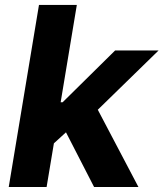

<svg xmlns="http://www.w3.org/2000/svg" viewBox="-20 -747 654 767"><path d="M14.9 0H166.2L195.3 -174.4L243.6 -218.4L355.8 0H533L370.7 -308.6L613.6 -545.5H440L230.1 -338.4H222.3L286.9 -727.3H135.7Z"/></svg>

Font: Margiela Sans
Style: Bold Italic
Weight: 700
Italic angle: -9.39999°
Designer: Stefan Endress, Andreas Faust
Version: Version 1.100;FEAKit 1.0